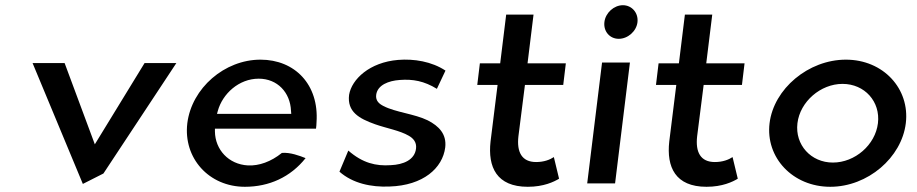

<svg xmlns="http://www.w3.org/2000/svg" viewBox="-20 -714 3519 737"><path d="M228 -472H105L298 -8L377 -48L657 -472H535L344 -160Z M805 -209V-220H1193C1194 -229 1195 -236 1195 -245C1205 -389 1112 -485 980 -485C842 -485 716 -376 699 -241C683 -107 782 3 920 3C1013 3 1095 -34 1153 -107C1131 -116 1093 -130 1062 -127C1020 -93 974 -77 932 -79C857 -83 806 -140 805 -209ZM1097 -289 1098 -277H813L816 -288C834 -354 897 -412 973 -412C1045 -412 1094 -359 1097 -289Z M1283 -55C1334 -10 1405 5 1475 2C1605 -2 1679 -69 1689 -148C1695 -199 1665 -230 1622 -252C1571 -277 1498 -283 1452 -307C1436 -315 1421 -327 1424 -350C1429 -388 1472 -404 1514 -407C1565 -411 1608 -403 1657 -373L1690 -443C1637 -478 1569 -489 1508 -484C1399 -475 1330 -410 1320 -350C1312 -285 1358 -259 1420 -237C1462 -222 1515 -213 1549 -193C1565 -184 1580 -169 1577 -144C1572 -100 1528 -82 1480 -80C1423 -76 1372 -88 1317 -136Z M2038 -92C1983 -92 1963 -130 1970 -191L1995 -388H2142L2152 -471H2005L2028 -658H1923L1900 -471H1822L1812 -388H1890L1863 -171C1852 -73 1886 3 2006 3C2067 3 2106 -16 2126 -28L2106 -111C2091 -101 2068 -92 2038 -92Z M2300 -629C2296 -593 2321 -565 2355 -565C2390 -565 2423 -594 2427 -629C2431 -665 2405 -694 2371 -694C2337 -694 2304 -665 2300 -629ZM2341 -10 2398 -474H2291L2234 -10Z M2724 -92C2669 -92 2649 -130 2656 -191L2681 -388H2828L2838 -471H2691L2714 -658H2609L2586 -471H2508L2498 -388H2576L2549 -171C2538 -73 2572 3 2692 3C2753 3 2792 -16 2812 -28L2792 -111C2777 -101 2754 -92 2724 -92Z M3041 -241C3051 -324 3130 -392 3214 -392C3299 -392 3360 -324 3350 -241C3340 -158 3262 -90 3177 -90C3093 -90 3031 -158 3041 -241ZM2934 -241C2918 -109 3023 3 3167 3C3311 3 3441 -109 3457 -241C3473 -373 3371 -485 3227 -485C3083 -485 2950 -373 2934 -241Z"/></svg>

Font: Bluebird
Style: LiObl
Weight: 300
Designer: Jasper
Foundry: Cannot Into Space Fonts
Version: Version 0.98